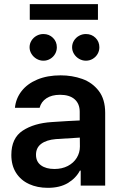

<svg xmlns="http://www.w3.org/2000/svg" viewBox="-20 -904 590 935"><path d="M232.4 -309.6Q316.9 -315.4 368.2 -317.4V-359.4Q368.2 -398.9 343.3 -420.7Q318.4 -442.4 272.5 -442.4Q231.9 -442.4 206.1 -425.3Q180.2 -408.2 172.9 -378.9H52.7Q57.1 -424.3 85 -460.2Q112.8 -496.1 161.6 -516.6Q210.4 -537.1 275.4 -537.1Q331.1 -537.1 380.1 -519.8Q429.2 -502.4 460.7 -461.7Q492.2 -420.9 492.2 -354.5V0H373V-73.2H369.1Q349.6 -36.1 310.5 -12.7Q271.5 10.7 212.9 10.7Q161.6 10.7 121.3 -7.8Q81.1 -26.4 58.1 -62.5Q35.2 -98.6 35.2 -149.4Q35.2 -231.4 90.6 -267.8Q146 -304.2 232.4 -309.6ZM245.1 -81.1Q281.7 -81.1 310.1 -95.7Q338.4 -110.4 353.8 -135.5Q369.1 -160.6 369.1 -190.4L368.7 -233.9L252 -226.6Q206.1 -222.7 180.7 -203.6Q155.3 -184.6 155.3 -150.4Q155.3 -116.7 179.7 -98.9Q204.1 -81.1 245.1 -81.1ZM124 -673.8Q124 -691.4 133.3 -706.3Q142.6 -721.2 158 -729.7Q173.3 -738.3 191.4 -738.3Q219.2 -738.3 238 -719.7Q256.8 -701.2 256.8 -673.8Q256.8 -656.2 248.3 -641.4Q239.7 -626.5 224.6 -617.4Q209.5 -608.4 191.4 -608.4Q173.8 -608.4 158.2 -617.4Q142.6 -626.5 133.3 -641.6Q124 -656.7 124 -673.8ZM331.1 -673.8Q331.1 -691.4 340.3 -706.3Q349.6 -721.2 365 -729.7Q380.4 -738.3 398.4 -738.3Q426.3 -738.3 445.1 -719.7Q463.9 -701.2 463.9 -673.8Q463.9 -656.2 455.3 -641.4Q446.8 -626.5 431.6 -617.4Q416.5 -608.4 398.4 -608.4Q380.9 -608.4 365.2 -617.4Q349.6 -626.5 340.3 -641.6Q331.1 -656.7 331.1 -673.8ZM457 -807.6H125V-883.8H457Z"/></svg>

Font: Pretendard GOV SemiBold
Style: Regular
Weight: 600
Designer: Base glyphs from Inter by Rasmus Andersson; Hangeul glyphs from Noto Sans CJK(Source Han Sans) by Jang Soo-young and Kan
Foundry: Kil Hyung-jin
Version: Version 1.309